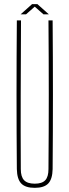

<svg xmlns="http://www.w3.org/2000/svg" viewBox="-20 -898 334 923"><path d="M147 5Q102 5 82 -16Q62 -37 61 -85Q58 -443 61 -800H81Q80 -621 79.5 -442.5Q79 -264 80 -85Q80 -48 96 -31.5Q112 -15 147 -15Q182 -15 197.5 -31.5Q213 -48 213 -85Q216 -443 213 -800H233Q236 -443 233 -85Q232 -37 212 -16Q192 5 147 5ZM79 -829 134 -878H160L215 -829H189L147 -866L105 -829Z"/></svg>

Font: Big Shoulders Display Thin
Style: Regular
Weight: 100
Designer: Patric King
Foundry: XO Type Co
Version: Version 1.000; ttfautohint (v1.8.2)